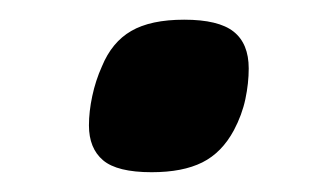

<svg xmlns="http://www.w3.org/2000/svg" viewBox="-20 -461 319 196"><path d="M233.9 -391.1Q233.9 -376 230.5 -359.9Q227.1 -343.8 218.8 -328.1Q206.5 -305.2 186.5 -295.2Q166.5 -285.2 134.8 -285.2Q99.6 -285.2 85.2 -297.4Q70.8 -309.6 70.8 -333Q70.8 -347.2 74.2 -363Q77.6 -378.9 84 -393.1Q94.2 -418 114 -429.4Q133.8 -440.9 168 -440.9Q203.1 -440.9 218.5 -428.7Q233.9 -416.5 233.9 -391.1Z"/></svg>

Font: Lorenzo Sans
Style: Bold Italic
Weight: 700
Italic angle: -12°
Foundry: Intel Corporation
Version: Version 1.00; ttfautohint (v1.5)